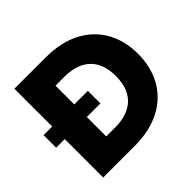

<svg xmlns="http://www.w3.org/2000/svg" viewBox="-168 -885 1070 1070"><g transform="rotate(-45 366.5 -350.0)"><path d="M6 -303H74V0H324C553 0 699 -136 699 -350C699 -564 553 -700 324 -700H74V-402H6ZM248 -150V-303H355V-402H248V-550H318C426 -550 524 -502 524 -350C524 -198 426 -150 318 -150Z"/></g></svg>

Font: Jost
Style: Bold
Weight: 700
Version: Version 3.710